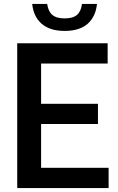

<svg xmlns="http://www.w3.org/2000/svg" viewBox="-20 -961 604 981"><path d="M68 0V-740H530V-636.5H190V-430.5H480.5V-327.5H190V-103.5H535V0ZM310.5 -803Q235 -803 193 -839.5Q151 -876 144.5 -941H221Q226.5 -902.5 247.5 -884.8Q268.5 -867 310.5 -867Q352.5 -867 373.2 -884.8Q394 -902.5 399 -941H475.5Q469 -875.5 427.5 -839.2Q386 -803 310.5 -803Z"/></svg>

Font: Encode Sans Semi Condensed SemiBold
Style: Regular
Weight: 600
Width: 4
Designer: Multiple Designers
Foundry: Impallari Type
Version: Version 3.000; ttfautohint (v1.8.3) -l 8 -r 50 -G 200 -x 14 